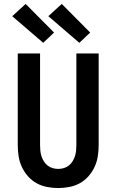

<svg xmlns="http://www.w3.org/2000/svg" viewBox="-20 -941 590 973"><path d="M275 12Q247 12 218.5 6.5Q190 1 165.5 -12.5Q141 -26 122 -47.5Q103 -69 91 -94.5Q79 -120 74.5 -148.5Q70 -177 70 -205V-670H183V-205Q183 -191 184.5 -176.5Q186 -162 190.5 -148.5Q195 -135 202.5 -123Q210 -111 221.5 -102Q233 -93 247 -89Q261 -85 275 -85Q289 -85 303 -89Q317 -93 328.5 -102Q340 -111 347.5 -123Q355 -135 359.5 -148.5Q364 -162 365.5 -176.5Q367 -191 367 -205V-670H480V-205Q480 -177 475.5 -148.5Q471 -120 459 -94.5Q447 -69 428 -47.5Q409 -26 384.5 -12.5Q360 1 331.5 6.5Q303 12 275 12ZM382 -724 225 -859 293 -921 437 -776ZM199 -724 42 -859 110 -921 254 -776Z"/></svg>

Font: Lode Term
Style: Bold
Weight: 700
Monospace: yes
Designer: Belleve Invis
Foundry: Belleve Invis
Version: Version 29.2.0